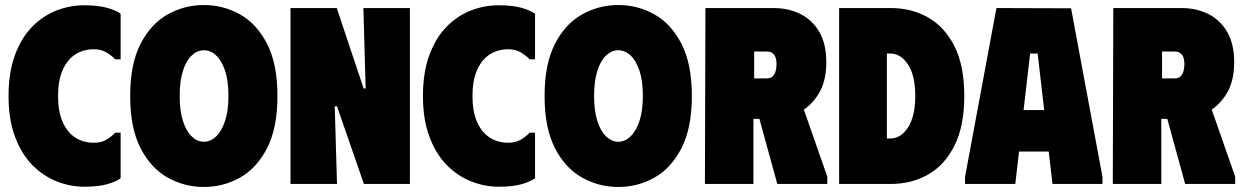

<svg xmlns="http://www.w3.org/2000/svg" viewBox="-20 -732 4944 764"><path d="M14 -350Q14 -443 39 -511.5Q64 -580 106.5 -624Q149 -668 203 -689.5Q257 -711 315 -711Q371 -711 407.5 -700.5Q444 -690 460 -677V-496H438Q428 -508 406 -522Q384 -536 354 -536Q311 -536 279 -515Q247 -494 229 -452.5Q211 -411 211 -350Q211 -289 229 -247.5Q247 -206 279 -185Q311 -164 354 -164Q385 -164 406.5 -178Q428 -192 438 -204H460V-23Q444 -10 408 0.5Q372 11 316 11Q259 11 205 -10.5Q151 -32 108 -76Q65 -120 39.5 -188.5Q14 -257 14 -350Z M498 -350Q498 -477 539 -557Q580 -637 647 -674.5Q714 -712 791 -712Q869 -712 935.5 -674.5Q1002 -637 1043 -557Q1084 -477 1084 -350Q1084 -223 1043 -143Q1002 -63 935.5 -25.5Q869 12 791 12Q714 12 647 -25.5Q580 -63 539 -143Q498 -223 498 -350ZM695 -350Q695 -291 708 -250.5Q721 -210 743 -189Q765 -168 791 -168Q818 -168 840 -189Q862 -210 875.5 -250.5Q889 -291 889 -350Q889 -411 875.5 -451Q862 -491 840 -511.5Q818 -532 791 -532Q765 -532 743 -511.5Q721 -491 708 -450.5Q695 -410 695 -350Z M1426 -700H1611V0H1428L1321 -309H1312L1321 0H1136V-700H1320L1427 -380H1435Z M1663 -350Q1663 -443 1688 -511.5Q1713 -580 1755.5 -624Q1798 -668 1852 -689.5Q1906 -711 1964 -711Q2020 -711 2056.5 -700.5Q2093 -690 2109 -677V-496H2087Q2077 -508 2055 -522Q2033 -536 2003 -536Q1960 -536 1928 -515Q1896 -494 1878 -452.5Q1860 -411 1860 -350Q1860 -289 1878 -247.5Q1896 -206 1928 -185Q1960 -164 2003 -164Q2034 -164 2055.5 -178Q2077 -192 2087 -204H2109V-23Q2093 -10 2057 0.5Q2021 11 1965 11Q1908 11 1854 -10.5Q1800 -32 1757 -76Q1714 -120 1688.5 -188.5Q1663 -257 1663 -350Z M2147 -350Q2147 -477 2188 -557Q2229 -637 2296 -674.5Q2363 -712 2440 -712Q2518 -712 2584.5 -674.5Q2651 -637 2692 -557Q2733 -477 2733 -350Q2733 -223 2692 -143Q2651 -63 2584.5 -25.5Q2518 12 2440 12Q2363 12 2296 -25.5Q2229 -63 2188 -143Q2147 -223 2147 -350ZM2344 -350Q2344 -291 2357 -250.5Q2370 -210 2392 -189Q2414 -168 2440 -168Q2467 -168 2489 -189Q2511 -210 2524.5 -250.5Q2538 -291 2538 -350Q2538 -411 2524.5 -451Q2511 -491 2489 -511.5Q2467 -532 2440 -532Q2414 -532 2392 -511.5Q2370 -491 2357 -450.5Q2344 -410 2344 -350Z M2787 -700H2978V0H2785ZM3058 -700Q3118 -700 3165.5 -676Q3213 -652 3240.5 -604.5Q3268 -557 3268 -484Q3268 -408 3237 -358Q3206 -308 3157.5 -283.5Q3109 -259 3055 -259H2885V-700ZM2981 -420H3031Q3046 -420 3054.5 -428Q3063 -436 3066.5 -449.5Q3070 -463 3070 -478Q3070 -491 3066.5 -502Q3063 -513 3054.5 -520Q3046 -527 3031 -527H2981ZM2974 -360 3158 -355 3272 -29V0H3073Z M3525 -700H3319V0H3525Q3607 0 3673 -37.5Q3739 -75 3778 -152.5Q3817 -230 3817 -350Q3817 -471 3778 -548Q3739 -625 3673 -662.5Q3607 -700 3525 -700ZM3523 -181H3509V-519H3523Q3564 -519 3593 -475.5Q3622 -432 3622 -350Q3622 -270 3593.5 -225.5Q3565 -181 3523 -181Z M3820 0V-28L3945 -700L4242 -699L4367 -28V0H4168L4153 -129H4035L4020 0ZM4053 -294H4135L4109 -519H4079Z M4410 -700H4601V0H4408ZM4681 -700Q4741 -700 4788.5 -676Q4836 -652 4863.5 -604.5Q4891 -557 4891 -484Q4891 -408 4860 -358Q4829 -308 4780.5 -283.5Q4732 -259 4678 -259H4508V-700ZM4604 -420H4654Q4669 -420 4677.5 -428Q4686 -436 4689.5 -449.5Q4693 -463 4693 -478Q4693 -491 4689.5 -502Q4686 -513 4677.5 -520Q4669 -527 4654 -527H4604ZM4597 -360 4781 -355 4895 -29V0H4696Z"/></svg>

Font: Phudu Black
Style: Regular
Weight: 900
Version: Version 1.005;gftools[0.9.23]